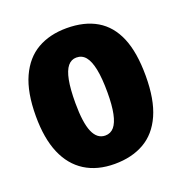

<svg xmlns="http://www.w3.org/2000/svg" viewBox="-106 -633 697 738"><g transform="rotate(-20 243.0 -264.0)"><path d="M241 13Q170 13 120 -18.5Q70 -50 44 -111Q18 -172 18 -263Q18 -360 46 -421.5Q74 -483 124.5 -512Q175 -541 244 -541Q317 -541 367 -511.5Q417 -482 442.5 -421.5Q468 -361 468 -265Q468 -168 440.5 -106.5Q413 -45 362 -16Q311 13 241 13ZM244 -102Q266 -102 280 -118.5Q294 -135 301 -169Q308 -203 308 -255Q308 -313 300.5 -350Q293 -387 278.5 -404.5Q264 -422 241 -422Q220 -422 206 -405Q192 -388 185 -352Q178 -316 178 -259Q178 -178 194.5 -140Q211 -102 244 -102Z"/></g></svg>

Font: Bricolage Grotesque 96pt ExtraBold SemiCondensed
Style: Regular
Weight: 800
Width: 4
Version: Version 1.001;gftools[0.9.33.dev8+g029e19f]